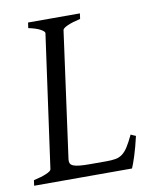

<svg xmlns="http://www.w3.org/2000/svg" viewBox="-73 -672 594 730"><g transform="rotate(-10 224.0 -307.5)"><path d="M414.1 -119.1Q404.3 -76.7 394.3 -45.4Q384.3 -14.2 377.9 0H0L2.9 -21Q33.7 -27.8 52.2 -35.9Q70.8 -43.9 71.8 -50.8L143.1 -564Q144 -569.8 128.9 -578.6Q113.8 -587.4 82 -594.2L85 -615.2H285.2L282.2 -594.2Q251.5 -587.4 232.9 -579.1Q214.4 -570.8 212.9 -564L146 -75.2Q145 -66.4 147.9 -60.3Q150.9 -54.2 159.9 -50.5Q168.9 -46.9 184.8 -45.4Q200.7 -43.9 225.1 -43.9H287.1Q307.6 -43.9 322 -46.4Q336.4 -48.8 348.1 -57.4Q359.9 -65.9 370.6 -82.5Q381.3 -99.1 395 -127.9Z"/></g></svg>

Font: Gentium Plus APac
Style: Italic
Weight: 400
Italic angle: -8°
Designer: J. Victor Gaultney, Annie Olsen, Iska Routamaa, Becca Hirsbrunner
Foundry: SIL International
Version: Version 5.000